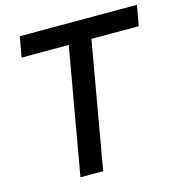

<svg xmlns="http://www.w3.org/2000/svg" viewBox="-112 -863 909 964"><g transform="rotate(-15 343.0 -381.5)"><path d="M306 0H188L303 -657H58L77 -763H686L667 -657H421Z"/></g></svg>

Font: Open Sauce Sans Medium Italic
Style: Regular
Weight: 500
Italic angle: -10°
Designer: Alfredo Marco Pradil
Foundry: Creative Sauce Fz LLC
Version: Version 1.477